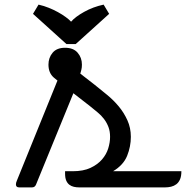

<svg xmlns="http://www.w3.org/2000/svg" viewBox="-20 -812 806 832"><path d="M190 -532Q190 -562 208 -583.5Q226 -605 262 -605Q298 -605 316.5 -583.5Q335 -562 335 -532Q335 -519 332.5 -509.5Q330 -500 328 -493L391 -444Q416 -424 444 -401Q472 -378 494.5 -351Q517 -324 532 -291Q547 -258 547 -219Q547 -177 531 -137Q515 -97 470 -70H766Q766 -48 760 -34.5Q754 -21 744 -13.5Q734 -6 721.5 -3Q709 0 696 0H322Q311 0 300 -2.5Q289 -5 280.5 -11.5Q272 -18 267 -29.5Q262 -41 262 -60V-70H295Q341 -70 372 -84.5Q403 -99 422 -121Q441 -143 449 -169Q457 -195 457 -219Q457 -243 450 -261.5Q443 -280 431 -296Q419 -312 403 -325Q387 -338 370 -352L298 -408L136 -12Q131 0 119 0H63Q49 0 49 -13Q49 -20 53 -29L229 -463L213 -476Q190 -496 190 -532ZM147 -792Q169 -787 190.5 -778.5Q212 -770 231 -759.5Q250 -749 265 -738Q280 -727 288 -718Q306 -739 344.5 -760.5Q383 -782 429 -792L453 -752L308 -621H268L123 -752Z"/></svg>

Font: Warnes
Style: Regular
Weight: 400
Designer: Eduardo Rodriguez Tunni
Foundry: Eduardo Rodriguez Tunni
Version: Version 1.001